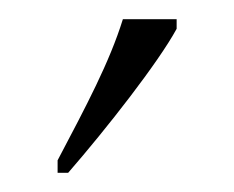

<svg xmlns="http://www.w3.org/2000/svg" viewBox="-20 -786 244 200"><path d="M40 -619V-606H51C91 -652 145 -721 164 -756V-766H108C94 -721 70 -676 40 -619Z"/></svg>

Font: Noto Serif Lao ExtraCondensed ExtraLight
Style: Regular
Weight: 200
Width: 2
Designer: Monotype Design Team
Foundry: Monotype Imaging Inc.
Version: Version 2.003